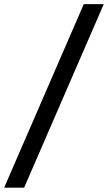

<svg xmlns="http://www.w3.org/2000/svg" viewBox="-63 -781 513 911"><path d="M429.3 -761.4H334.5L-43.3 109.4H51.5Z"/></svg>

Font: TID UI Medium
Style: Italic
Weight: 500
Italic angle: -9.39999°
Designer: The TID Project Authors
Foundry: Bakken & Bæck
Version: Version 1.001;hotconv 1.0.109;makeotfexe 2.5.65596